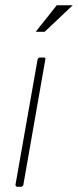

<svg xmlns="http://www.w3.org/2000/svg" viewBox="-20 -711 297 731"><path d="M60 0H46Q39 0 39 -8L123 -484Q125 -492 133 -492H147Q153 -492 153 -487L69 -8Q68 -1 60 0ZM150 -590H116L196 -691H257Z"/></svg>

Font: YamahaIndonesia935. App Thin
Style: Italic
Weight: 100
Italic angle: -10°
Designer: Dalton Maag Ltd
Foundry: Dalton Maag Ltd
Version: Version 1.002; January 01, 2024; Regular/Italic